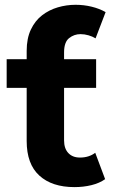

<svg xmlns="http://www.w3.org/2000/svg" viewBox="-20 -773 477 801"><path d="M290.5 7.6Q196.8 7.6 144 -40.6Q91.3 -88.7 91.3 -184.8V-560.9Q91.3 -612.8 108.8 -649.7Q126.3 -686.6 155.6 -709.2Q185 -731.8 221.2 -742.4Q257.3 -753 295.3 -753Q330.1 -753 362.6 -745Q395.2 -737 420.6 -722.4L378.7 -613Q366.1 -620.8 349.3 -625.7Q332.6 -630.6 315.8 -630.6Q289.3 -630.6 268.3 -614Q247.3 -597.4 247.3 -553.9V-187.5Q247.3 -153.4 265 -134.6Q282.7 -115.7 313.6 -115.7Q351.1 -115.7 377.3 -135.6L418.6 -25.6Q395 -8.8 361.5 -0.6Q328.1 7.6 290.5 7.6ZM7.8 -406.3V-526.1H381V-406.3Z"/></svg>

Font: Montserrat Thin
Style: Regular
Weight: 100
Designer: Julieta Ulanovsky
Foundry: Julieta Ulanovsky
Version: Version 9.000